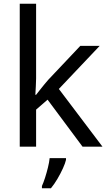

<svg xmlns="http://www.w3.org/2000/svg" viewBox="-20 -780 574 1021"><path d="M172 -363Q172 -347 170.5 -321Q169 -295 168 -276H172Q178 -284 190 -299Q202 -314 214.5 -329.5Q227 -345 236 -355L407 -536H510L293 -307L525 0H419L233 -250L172 -197V0H85V-760H172ZM331 70Q327 88 314.5 115.5Q302 143 285.5 171Q269 199 251 221H203V209Q211 192 219.5 165.5Q228 139 235 110.5Q242 82 244 61H331Z"/></svg>

Font: Noto Sans Hebrew
Style: Regular
Weight: 400
Designer: Monotype Design Team
Foundry: Monotype Imaging Inc.
Version: Version 2.003